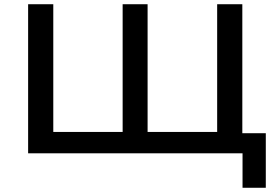

<svg xmlns="http://www.w3.org/2000/svg" viewBox="-20 -725 1314 908"><path d="M1127 163V0H113V-705H232V-101H560V-705H678V-101H1007V-705H1126V-95H1237V163Z"/></svg>

Font: Nunito Sans 7pt SemiExpanded SemiBold
Style: Regular
Weight: 600
Width: 6
Designer: Vernon Adams
Foundry: Vernon Adams
Version: Version 3.101;gftools[0.9.27]